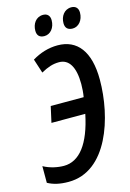

<svg xmlns="http://www.w3.org/2000/svg" viewBox="-148 -971 708 1047"><g transform="rotate(-15 206.5 -448.0)"><path d="M343 -792C376 -792 403 -823 403 -866C403 -892 388 -906 364 -906C324 -906 301 -871 301 -833C301 -806 315 -792 343 -792ZM183 -792C217 -792 243 -823 243 -866C243 -892 228 -906 205 -906C164 -906 142 -871 142 -833C142 -806 156 -792 183 -792ZM105 10C324 10 413 -272 413 -485C413 -645 348 -725 238 -725C187 -725 139 -710 94 -683L120 -603C158 -624 187 -634 222 -634C278 -634 309 -584 309 -488C309 -465 307 -438 303 -415H117L97 -325H288C255 -164 191 -81 103 -81C67 -81 24 -90 -12 -110V-16C19 1 55 10 105 10Z"/></g></svg>

Font: Noto Sans UI Condensed Medium
Style: Italic
Weight: 500
Width: 3
Italic angle: -12°
Designer: Monotype Design Team
Foundry: Monotype Imaging Inc.
Version: Version 1.901